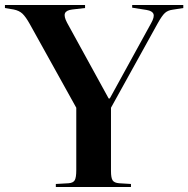

<svg xmlns="http://www.w3.org/2000/svg" viewBox="-33 -750 755 770"><path d="M190.9 0V-12.2L242.2 -15.1Q260.7 -16.6 266.8 -27.3Q272.9 -38.1 272.9 -67.9V-317.9L86.9 -652.8Q70.3 -682.6 57.1 -695.1Q43.9 -707.5 22 -711.9L-13.2 -717.8V-730H308.1V-717.8L256.8 -711.9Q232.4 -709 227.5 -696.5Q222.7 -684.1 235.8 -659.2L402.8 -355H407.2L573.2 -657.2Q586.9 -681.6 582.5 -693.8Q578.1 -706.1 555.2 -710L497.1 -719.2V-730H702.1V-717.8L658.2 -710.9Q640.1 -708.5 628.4 -698Q616.7 -687.5 599.1 -655.8L412.1 -317.9V-64Q412.1 -36.6 418.7 -26.6Q425.3 -16.6 444.8 -15.1L492.2 -12.2V0Z"/></svg>

Font: Display Semibold
Style: Regular
Weight: 600
Designer: Latin by Veronika Burian and Jose Scaglione. Greek by Irene Vlachou. Cyrillic by Vera Evstafieva.
Foundry: TypeTogether
Version: Version 3.002